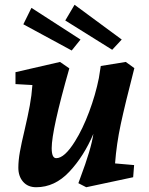

<svg xmlns="http://www.w3.org/2000/svg" viewBox="-20 -772 625 806"><path d="M57 -68Q57 -98 63.5 -134.5Q70 -171 83 -225Q97 -285 105 -328.5Q113 -372 116 -415L45 -419V-469L232 -512L271 -485Q197 -226 197 -150Q197 -108 216 -108Q251 -108 295 -179Q327 -230 354 -302Q381 -374 395 -444L403 -495L508 -512L544 -486Q505 -335 487 -251Q469 -167 463 -86L543 -79L539 -28L342 14L309 -3L317 -25Q363 -147 372 -210Q332 -116 271 -51Q210 14 132 14Q97 14 77 -9Q57 -32 57 -68ZM254 -686 293 -752 491 -606 451 -563ZM78 -670 112 -739 318 -606 281 -560Z"/></svg>

Font: Andada Pro ExtraBold
Style: Italic
Weight: 800
Italic angle: -6.99998°
Designer: Carolina Giovagnoli
Foundry: Huerta Tipografica
Version: Version 3.005; ttfautohint (v1.8.4)